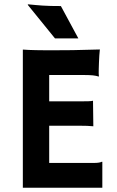

<svg xmlns="http://www.w3.org/2000/svg" viewBox="-20 -887 552 907"><path d="M111.8 -863.3 111.3 -866.7Q130.9 -864.7 147.5 -863.3Q164.1 -861.8 181.6 -860.6Q199.2 -859.4 219.7 -858.9Q240.2 -858.4 267.6 -858.4L350.1 -705.6H239.7ZM87.9 -652.8Q101.1 -651.9 116.9 -651.1Q132.8 -650.4 149.7 -650.1Q166.5 -649.9 183.3 -649.7Q200.2 -649.4 215.8 -649.4Q262.7 -649.4 322.8 -650.1Q382.8 -650.9 451.7 -653.3Q450.2 -641.6 449.2 -625Q448.2 -608.4 447.5 -591.8Q446.8 -575.2 446.5 -560.8Q446.3 -546.4 446.3 -538.6Q446.3 -531.7 447.3 -526.9L446.3 -525.4Q439.5 -527.3 433.1 -528.8Q426.8 -530.3 418.7 -531Q410.6 -531.7 399.9 -532.2Q389.2 -532.7 374 -532.7H212.4V-408.2H355Q382.8 -408.2 397.5 -408.7Q412.1 -409.2 419.4 -411.1L420.9 -290.5Q406.7 -292 391.4 -292.5Q376 -293 360.4 -293H212.4V-117.2H419.4Q438.5 -117.2 447.5 -118.9Q456.5 -120.6 461.4 -123L463.4 -122.6V0H87.9Z"/></svg>

Font: Hammersmith One
Style: Regular
Weight: 400
Designer: Nicole Fally
Foundry: Nicole Fally
Version: Version 1.002